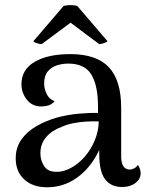

<svg xmlns="http://www.w3.org/2000/svg" viewBox="-20 -740 593 770"><path d="M470 10Q425 10 401.5 -21Q378 -52 378 -122V-202L398 -194Q382 -135 349 -88.5Q316 -42 270 -15.5Q224 11 169 11Q111 11 77 -20.5Q43 -52 43 -105Q43 -148 65.5 -180Q88 -212 126 -234Q164 -256 210 -269Q252 -280 295 -284Q338 -288 373 -287V-312Q373 -398 346 -441.5Q319 -485 254 -485Q231 -485 208.5 -478Q186 -471 171.5 -453.5Q157 -436 157 -405Q157 -386 166.5 -364.5Q176 -343 199 -334Q189 -322 175 -317.5Q161 -313 146 -313Q109 -313 87.5 -340.5Q66 -368 66 -402Q66 -461 119 -492Q172 -523 262 -523Q367 -523 416.5 -470.5Q466 -418 466 -307V-113Q466 -60 501 -60Q508 -60 517.5 -64.5Q527 -69 533 -79Q539 -70 541.5 -61.5Q544 -53 544 -45Q544 -22 523 -6Q502 10 470 10ZM212 -51Q239 -52 268 -68.5Q297 -85 321 -113Q345 -141 360 -177Q375 -213 376 -253Q353 -254 326.5 -252.5Q300 -251 274.5 -246Q249 -241 229 -232Q188 -217 165 -190Q142 -163 142 -125Q142 -96 158 -72.5Q174 -49 212 -51ZM147 -563Q140 -563 127.5 -567Q115 -571 114 -575L235 -716Q241 -718 252 -719Q263 -720 273.5 -719Q284 -718 290 -716L411 -575Q409 -571 396.5 -567Q384 -563 378 -563L263 -649Z"/></svg>

Font: Arima Medium
Style: Regular
Weight: 500
Designer: Joana Correia and Natanael Gama
Foundry: NDISCOVER
Version: Version 1.101;gftools[0.9.23]